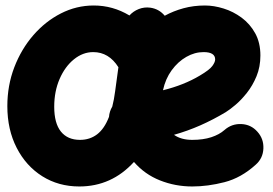

<svg xmlns="http://www.w3.org/2000/svg" viewBox="-20 -592 980 688"><path d="M896.5 -2Q844.2 45.4 784.4 60.8Q724.6 76.2 668.9 76.2Q607.9 76.2 553.2 54.4Q498.5 32.7 460 -11.7Q379.9 76.2 264.2 76.2Q189.9 76.2 131.6 39.6Q73.2 2.9 39.8 -62.3Q6.3 -127.4 6.3 -211.9Q6.3 -285.6 31.2 -350.8Q56.2 -416 99.4 -465.8Q142.6 -515.6 198.2 -543.9Q253.9 -572.3 315.9 -572.3Q384.3 -572.3 443.8 -536.6Q457.5 -551.8 477.3 -559.6Q497.1 -567.4 518.6 -564.5Q549.8 -560.1 570.3 -535.6Q601.6 -552.7 637.7 -562.5Q673.8 -572.3 714.4 -572.3Q746.6 -572.3 781.2 -561.5Q815.9 -550.8 845.9 -528.6Q876 -506.3 894.5 -472.7Q913.1 -439 913.1 -393.1Q913.1 -352.5 899.2 -318.8Q885.3 -285.2 864.5 -259Q843.8 -232.9 823 -215.6Q802.2 -198.2 788.6 -189.9Q743.7 -163.1 697.8 -142.8Q651.9 -122.6 603.5 -108.9Q628.9 -90.8 668.9 -90.8Q708 -90.8 737.1 -100.3Q766.1 -109.9 784.2 -126Q810.1 -148.9 844.7 -147.5Q879.4 -146 902.3 -120.1Q925.3 -94.7 923.8 -59.8Q922.4 -24.9 896.5 -2ZM709.5 -405.3Q677.7 -405.3 647.7 -388.2Q617.7 -371.1 595.2 -340.3Q572.8 -309.6 564 -268.6Q639.2 -287.1 696.3 -321.3Q731 -341.8 741 -355.7Q751 -369.6 751 -378.9Q751 -405.3 709.5 -405.3ZM266.6 -90.8Q301.8 -90.8 327.9 -110.6Q354 -130.4 370.6 -173.3Q372.1 -192.9 382.3 -210Q388.7 -234.9 392.6 -265.1L404.3 -351.1Q370.1 -405.3 314 -405.3Q276.9 -405.3 244.9 -379.4Q212.9 -353.5 193.6 -309.1Q174.3 -264.6 174.3 -209.5Q174.3 -150.4 198.2 -120.6Q222.2 -90.8 266.6 -90.8Z"/></svg>

Font: Mikhak Black
Style: Regular
Weight: 900
Designer: Amin Abedi
Version: Version 3.3